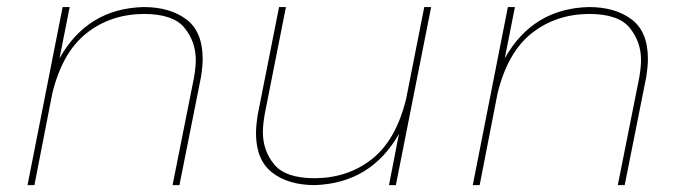

<svg xmlns="http://www.w3.org/2000/svg" viewBox="-20 -538 1981 558"><path d="M501.5 0H481.5L544 -313.5Q549 -343.5 549 -363.5Q549 -416.5 516.2 -457Q483.5 -497.5 397.5 -497.5Q300.5 -496.5 230.8 -441Q161 -385.5 132 -266.5L80 0H60L162 -517.5H182.5L153 -368.5Q234.5 -513.5 397.5 -517.5Q473.5 -517.5 521.2 -482Q569 -446.5 569 -366.5Q569 -345.5 564 -313.5Z M1130.5 0H1110.5L1139.5 -149Q1058.5 -6 895.5 0Q818 0 771 -36.5Q724 -73 724 -151Q724 -172 729 -204.5L791 -517.5H811L749 -204.5Q744 -174 744 -154Q744 -100 777 -60Q810 -20 895.5 -20Q992.5 -21 1062 -76.5Q1131.5 -132 1160.5 -251.5L1213 -517.5H1233Z M1795.5 0H1775.5L1838 -313.5Q1843 -343.5 1843 -363.5Q1843 -416.5 1810.2 -457Q1777.5 -497.5 1691.5 -497.5Q1594.5 -496.5 1524.8 -441Q1455 -385.5 1426 -266.5L1374 0H1354L1456 -517.5H1476.5L1447 -368.5Q1528.5 -513.5 1691.5 -517.5Q1767.5 -517.5 1815.2 -482Q1863 -446.5 1863 -366.5Q1863 -345.5 1858 -313.5Z"/></svg>

Font: Argentum Sans Thin
Style: Italic
Weight: 100
Italic angle: -11°
Designer: Julieta Ulanovsky (font), Cristiano Sobral (main changes and remaster)
Foundry: Julieta Ulanovsky (font), Cristiano Sobral (main changes and remaster)
Version: Version 2.007;June 15, 2022;FontCreator 14.0.0.2814 64-bit; 